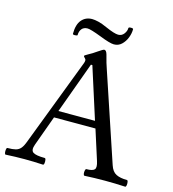

<svg xmlns="http://www.w3.org/2000/svg" viewBox="-121 -927 926 1029"><g transform="rotate(15 341.5 -412.5)"><path d="M5 3Q1 3 -0.5 -6Q-2 -15 -0.5 -24.5Q1 -34 5 -34Q34 -34 51 -38.5Q68 -43 79 -56.5Q90 -70 100 -98L284 -580Q287 -588 287 -595Q287 -602 280.5 -607.5Q274 -613 274 -617Q274 -620 294 -631Q304 -636 315 -643Q326 -650 339 -659Q365 -677 371 -677Q382 -677 388 -656Q400 -608 412 -575L574 -91Q585 -57 608 -45.5Q631 -34 668 -34Q673 -34 674.5 -24.5Q676 -15 674.5 -6Q673 3 668 3Q611 0 556 0Q499 0 443 3Q438 3 436.5 -6Q435 -15 437 -24.5Q439 -34 443 -34Q478 -34 488 -45.5Q498 -57 487 -91L434 -257H204L143 -89Q131 -56 147.5 -45Q164 -34 212 -34Q217 -34 218.5 -24.5Q220 -15 218.5 -6Q217 3 212 3Q161 0 109 0Q58 0 5 3ZM218 -296H421L330 -581H322ZM412 -718Q390 -718 332 -741Q272 -764 255 -764Q234 -764 223 -750.5Q212 -737 212 -716Q212 -712 199 -711.5Q186 -711 186 -716Q186 -768 208 -793.5Q230 -819 266 -819Q280 -819 301 -814Q322 -809 348 -797Q375 -785 393 -779.5Q411 -774 421 -774Q441 -774 453 -790Q465 -806 465 -822Q465 -828 478 -828Q491 -828 491 -823Q491 -799 481.5 -775Q472 -751 454.5 -734.5Q437 -718 412 -718Z"/></g></svg>

Font: Junicode
Style: Regular
Weight: 400
Designer: Peter S. Baker
Version: Version 2.100; ttfautohint (v1.8.4)